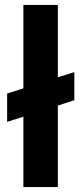

<svg xmlns="http://www.w3.org/2000/svg" viewBox="-20 -760 330 780"><path d="M75 -286 9 -265V-380L75 -401V-740H215V-446L282 -467V-353L215 -331V0H75Z"/></svg>

Font: SVN-Poppins SemiBold
Style: Regular
Weight: 600
Designer: Ninad Kale (Devanagari), Jonny Pinhorn (Latin)
Foundry: Indian Type Foundry
Version: Version 3.002 2017